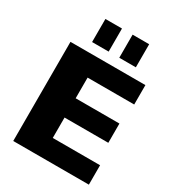

<svg xmlns="http://www.w3.org/2000/svg" viewBox="-217 -1051 1065 1174"><g transform="rotate(30 315.5 -464.0)"><path d="M218 -137H596V0H62V-700H591V-563H218L262 -668V-344L218 -417H571V-281H218L262 -354V-32ZM294 -928V-765H177V-928ZM486 -928V-765H369V-928Z"/></g></svg>

Font: Pathway Extreme 28pt ExtraBold
Style: Regular
Weight: 800
Designer: Eduardo Rodriguez Tunni
Foundry: Eduardo Rodriguez Tunni
Version: Version 1.001;gftools[0.9.26]